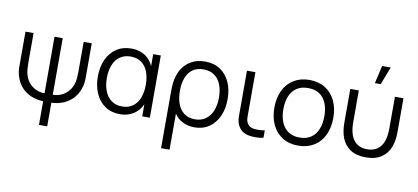

<svg xmlns="http://www.w3.org/2000/svg" viewBox="-86 -1091 3572 1641"><g transform="rotate(10 1700.0 -270.0)"><path d="M312 19.7Q254.2 17.8 206.6 -2.3Q159 -22.5 125.2 -58.9Q91.5 -95.3 75 -145.7Q65.5 -171.7 62.8 -195.3Q60 -219 60 -240.3V-540H130.3V-279.3Q130.3 -222 139 -187Q149.3 -144.8 174.5 -113.8Q199.7 -82.7 235 -66.1Q270.3 -49.5 312 -49V-540H383.3V-49Q425 -49.5 460.9 -66.7Q496.8 -83.8 522.1 -115.7Q547.3 -147.5 557 -189.7Q565 -223.7 565 -279.3V-540H635.3V-240.3Q635.3 -218.2 632.6 -195.4Q629.8 -172.7 620.3 -146.3Q604.2 -96.8 570.6 -60.2Q537 -23.7 489.4 -2.9Q441.8 17.8 383.3 19.7V225H312Z M976.2 15Q901.5 15 847.1 -22.1Q792.7 -59.2 764.1 -123.9Q735.5 -188.7 735.5 -270Q735.5 -351.7 764.2 -416.3Q793 -481 847.9 -518Q902.8 -555 978.2 -555Q1030 -555 1071.7 -536.2Q1113.3 -517.3 1141.4 -481.8Q1169.5 -446.2 1181.8 -397.3L1168.5 -371V-540H1234.5V0H1168.5V-170.7L1181.8 -144.3Q1169.5 -95 1140.8 -59.1Q1112 -23.2 1069.8 -4.1Q1027.7 15 976.2 15ZM983.5 -53.3Q1038.7 -53.3 1076.4 -81.1Q1114.2 -108.8 1133 -157.8Q1151.8 -206.8 1151.8 -270.7Q1151.8 -335.2 1133.1 -383.7Q1114.3 -432.2 1076.7 -459.4Q1039 -486.7 984.2 -486.7Q929 -486.7 890.6 -459.4Q852.2 -432.2 832.8 -383.2Q813.5 -334.3 813.5 -270.3Q813.5 -207.8 832.6 -158.8Q851.7 -109.7 889.9 -81.5Q928.2 -53.3 983.5 -53.3Z M1374.2 -237.3Q1374.2 -266.2 1374.9 -287Q1375.7 -307.8 1377.8 -324.7Q1384.8 -392.5 1415.1 -444.5Q1445.3 -496.5 1497.1 -525.8Q1548.8 -555 1617.5 -555Q1694.8 -555 1749.9 -518.1Q1805 -481.2 1833.4 -416.9Q1861.8 -352.7 1861.8 -271.3Q1861.8 -189.3 1833.2 -124.3Q1804.7 -59.3 1750.6 -22.2Q1696.5 15 1623.2 15Q1565.2 15 1519.2 -8.8Q1473.3 -32.7 1447.8 -73.3V240H1374.2ZM1615.2 -53.3Q1670.5 -53.3 1709 -81.2Q1747.5 -109 1767 -158.2Q1786.5 -207.3 1786.5 -271Q1786.5 -334.8 1767.5 -383.5Q1748.5 -432.2 1710 -459.4Q1671.5 -486.7 1615.2 -486.7Q1559.2 -486.7 1521.6 -459.8Q1484 -432.8 1465.8 -384.4Q1447.5 -336 1447.5 -271.3Q1447.5 -206.3 1466 -157.4Q1484.5 -108.5 1522.1 -80.9Q1559.7 -53.3 1615.2 -53.3Z M2104.8 4.7Q2068.8 -0.5 2042.7 -16.5Q2016.5 -32.5 2000.2 -63.3Q1991.5 -80 1987.5 -97.4Q1983.5 -114.8 1982.7 -132.3Q1981.8 -149.8 1982 -180Q1982.2 -183.8 1982.2 -187.8Q1982.2 -191.7 1982.2 -195.7V-540H2055.5V-198.3V-179.2Q2055 -148.5 2056.8 -132Q2058.5 -115.5 2066.5 -100.7Q2076.8 -81.8 2092.8 -72.3Q2108.8 -62.8 2131.5 -60.3Q2177.2 -56 2220.8 -64.3V0Q2195 6.5 2162.5 7.5Q2130 8.5 2104.8 4.7Z M2523.2 15Q2444 15 2386.3 -21.1Q2328.7 -57.2 2298.1 -121.9Q2267.5 -186.7 2267.5 -270.7Q2267.5 -355.2 2298.6 -419.6Q2329.7 -484 2387.6 -519.5Q2445.5 -555 2523.2 -555Q2602.7 -555 2660.4 -519.1Q2718.2 -483.2 2748.7 -418.8Q2779.2 -354.5 2779.2 -270.7Q2779.2 -185.7 2748.4 -121.1Q2717.7 -56.5 2659.8 -20.8Q2601.8 15 2523.2 15ZM2523.2 -55.3Q2581.7 -55.3 2621.6 -82.1Q2661.5 -108.8 2681.3 -157.4Q2701.2 -206 2701.2 -270.7Q2701.2 -370.5 2655.7 -427.6Q2610.2 -484.7 2523.2 -484.7Q2464 -484.7 2424.2 -457.8Q2384.5 -431 2365 -383Q2345.5 -335 2345.5 -270.7Q2345.5 -205 2365.8 -156.5Q2386 -108 2425.8 -81.7Q2465.5 -55.3 2523.2 -55.3Z M3112.7 -780 3077.5 -625H3127.8L3187.5 -780ZM2879 -246.3V-540H2953V-264.3Q2953 -200 2968.8 -154.7Q2984.7 -109.3 3019.6 -83Q3054.5 -56.7 3109.7 -56.7Q3164.8 -56.7 3199.8 -83Q3234.7 -109.3 3250.5 -154.7Q3266.3 -200 3266.3 -264.3V-540H3340.3V-246.3Q3340.3 -170.8 3318.2 -113.8Q3296.2 -56.8 3244.8 -21.8Q3193.3 13.3 3109.7 13.3Q3026 13.3 2974.6 -21.8Q2923.2 -56.8 2901.1 -113.8Q2879 -170.8 2879 -246.3Z"/></g></svg>

Font: Hauora
Style: Regular
Weight: 400
Designer: Wayne Shih
Foundry: WCYS
Version: Version 1.001